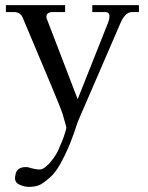

<svg xmlns="http://www.w3.org/2000/svg" viewBox="-20 -477 576 749"><path d="M69 -407Q60 -430 34 -430H3V-457H234V-430H187Q161 -430 161 -411Q161 -406 164 -400L283 -90L401 -387Q407 -402 407 -414Q407 -430 390 -430H340V-457H522V-430H496Q468 -430 450 -387L283 -1Q268 47 252 86Q212 181 180 210.5Q148 240 131 246Q114 252 93.5 252Q73 252 53.5 242Q34 232 40 207Q44 172 88 175Q99 179 117 182.5Q135 186 144.5 182.5Q154 179 174 159Q203 125 213 95Q230 59 239 22Q238 14 233 -1.5Q228 -17 223.5 -35Q219 -53 69 -407Z"/></svg>

Font: GFS Didot
Style: Regular
Weight: 400
Designer: Takis Katsoulidis and George D. Matthiopoulos
Foundry: Takis Katsoulidis and George D. Matthiopoulos
Version: Version 1.0